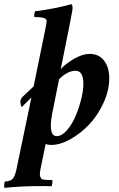

<svg xmlns="http://www.w3.org/2000/svg" viewBox="-73 -701 578 935"><path d="M267.6 -588.9Q265.6 -577.1 245.1 -475.1Q224.6 -373 222.7 -364.3Q246.6 -390.6 287.8 -414.6Q329.1 -438.5 363.3 -438.5Q408.7 -438.5 433.8 -405.8Q459 -373 459 -320.3Q459 -261.2 431.4 -200.7Q403.8 -140.1 362.1 -95.7Q320.3 -51.3 270 -23.2Q219.7 4.9 175.8 4.9Q160.2 4.9 149.4 0L124 123Q121.1 136.2 121.1 150.4Q121.1 155.8 124.8 163.3Q128.4 170.9 134.8 172.9Q147.5 175.8 180.7 175.8Q183.6 176.3 181.9 190.4Q180.2 204.6 176.8 206.1Q169.9 206.1 158.7 205.6Q147.5 205.1 142.6 205.1Q22.9 205.1 -49.8 213.9Q-53.2 212.9 -52.5 199Q-51.8 185.1 -47.9 182.6Q-21.5 182.6 -8.8 167Q0 155.3 6.8 125L80.1 -226.6L33.2 -179.7Q26.4 -188.5 26.4 -206.1Q26.4 -221.2 41 -233.4L90.8 -280.3L145.5 -547.9Q154.3 -587.4 154.3 -599.6Q154.3 -618.2 94.7 -618.2Q92.8 -621.1 94.2 -632.3Q95.7 -643.6 98.6 -646.5Q136.2 -649.9 196.3 -662.1Q256.3 -674.3 274.4 -680.7Q280.3 -677.2 280.3 -662.1Q280.3 -649.9 267.6 -588.9ZM294.9 -356.4Q255.9 -356.4 214.8 -315.4L180.7 -145.5Q170.4 -88.9 176.8 -63.5Q183.1 -38.1 203.1 -38.1Q227.5 -38.1 252.4 -66.2Q277.3 -94.2 294.4 -134.3Q311.5 -174.3 322.3 -217.5Q333 -260.7 333 -292Q333 -356.4 294.9 -356.4Z"/></svg>

Font: Amiri
Style: Bold Slanted
Weight: 700
Italic angle: 9°
Designer: Khaled Hosny
Version: Version 000.107